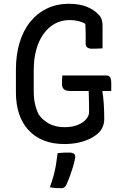

<svg xmlns="http://www.w3.org/2000/svg" viewBox="-20 -740 640 1013"><path d="M309 -342H541Q551 -342 556.5 -337.5Q562 -333 564.5 -324Q567 -315 567 -300V-260H353Q340 -260 331.5 -262Q323 -264 317.5 -269Q312 -274 309.5 -280.5Q307 -287 307 -297Q307 -309 307.5 -320Q308 -331 309 -342ZM344 -720Q372 -720 395.5 -716Q419 -712 437.5 -704.5Q456 -697 471.5 -687Q487 -677 498 -665Q511 -653 516 -638.5Q521 -624 521 -604Q521 -585 521 -565Q521 -545 521 -525Q521 -505 521 -485Q509 -484 495 -483.5Q481 -483 466 -483Q449 -483 440.5 -489.5Q432 -496 432 -510Q432 -538 432 -559.5Q432 -581 431 -601Q430 -621 426 -643L452 -599Q428 -619 402.5 -626.5Q377 -634 346 -634Q304 -634 269.5 -615Q235 -596 210 -561.5Q185 -527 171.5 -478.5Q158 -430 158 -370V-257Q158 -222 164.5 -192.5Q171 -163 184 -136Q206 -105 240 -87Q274 -69 321 -69Q360 -69 389 -80.5Q418 -92 434 -110.5Q450 -129 450 -149Q450 -174 449.5 -197.5Q449 -221 448.5 -244Q448 -267 446 -289H526L519 -265Q525 -232 527.5 -192.5Q530 -153 530 -112Q530 -91 522.5 -72.5Q515 -54 502 -41Q485 -24 458 -10Q431 4 396 12Q361 20 319 20Q258 20 210.5 1Q163 -18 130 -54Q97 -90 80.5 -140Q64 -190 64 -253V-372Q64 -450 83 -514Q102 -578 139 -624Q176 -670 227.5 -695Q279 -720 344 -720ZM284 68Q296 67 306 66Q316 65 326 65Q336 65 347 65Q362 65 370 71Q378 77 377 91Q372 118 364.5 142.5Q357 167 348.5 190Q340 213 329 237Q324 246 318 249.5Q312 253 303 253Q289 253 274 252Q259 251 243 248Q254 218 262 189.5Q270 161 275 131Q280 101 284 68Z"/></svg>

Font: Rec Mono Semicasual
Style: Regular
Weight: 400
Version: Version 1.085; ttfautohint (v1.8.4.7-5d5b)